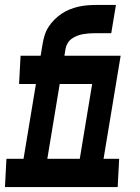

<svg xmlns="http://www.w3.org/2000/svg" viewBox="-46 -755 566 775"><path d="M145 -114H276L326 -416H195ZM-26 0 -20 -114H49L99 -416H31L37 -530H118L126 -578Q129 -596 134.5 -613.5Q140 -631 150 -646.5Q160 -662 173.5 -675.5Q187 -689 202.5 -699.5Q218 -710 235.5 -717Q253 -724 270.5 -728Q288 -732 305.5 -733.5Q323 -735 341 -735H422L403 -621H335Q323 -621 311.5 -620Q300 -619 288.5 -617Q277 -615 265.5 -610.5Q254 -606 244 -599Q234 -592 227.5 -581.5Q221 -571 219 -560L214 -530H268L265 -473L268 -530H441L372 -114H435L429 0Z"/></svg>

Font: Iosevka Slab Heavy Oblique
Style: Regular
Weight: 900
Italic angle: -9°
Monospace: yes
Designer: Belleve Invis
Foundry: Belleve Invis
Version: Version 11.1.1; ttfautohint (v1.8.3)